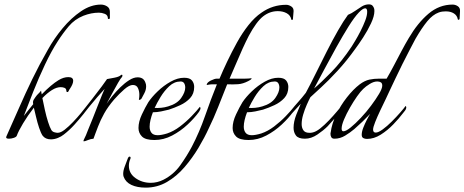

<svg xmlns="http://www.w3.org/2000/svg" viewBox="-20 -633 2126 879"><path d="M213 5Q188 5 175 -12Q167 -24 159 -48Q151 -72 145 -98Q139 -124 135 -140Q107 -104 85.5 -68Q64 -32 57 -12Q55 -6 43.5 -2Q32 2 21 2Q5 2 9 -8Q40 -77 68 -141Q96 -205 127.5 -270Q159 -335 199 -405Q227 -456 266.5 -503.5Q306 -551 351 -581.5Q396 -612 442 -612Q457 -612 470 -604Q483 -596 483 -579V-550Q483 -546 477 -546Q474 -546 474 -548Q474 -564 460 -569.5Q446 -575 433 -575Q398 -575 362 -561Q322 -545 295 -513Q268 -481 245 -445Q215 -399 186 -337.5Q157 -276 132.5 -214Q108 -152 89 -102Q100 -116 111 -130Q122 -144 132 -156Q132 -158 131.5 -160Q131 -162 131 -164Q131 -171 134 -176Q137 -181 142 -188Q149 -198 155 -203.5Q161 -209 168 -218L171 -201Q215 -246 248 -266Q271 -280 293 -280Q315 -280 315 -263Q315 -249 301 -228Q296 -221 295 -218Q294 -215 291 -212Q290 -211 287 -212Q284 -213 284 -215Q284 -227 276 -230.5Q268 -234 258 -234Q239 -234 217.5 -220.5Q196 -207 174 -184Q179 -159 185.5 -129.5Q192 -100 200 -75Q208 -50 215 -38Q220 -30 229 -27.5Q238 -25 244 -25Q258 -25 276.5 -39.5Q295 -54 314.5 -74.5Q334 -95 350.5 -115Q367 -135 376 -147Q380 -142 378 -137Q377 -131 372.5 -124.5Q368 -118 364 -113Q344 -88 321 -62.5Q298 -37 272 -17Q261 -8 245 -1.5Q229 5 213 5Z M364 14Q360 14 364 6Q369 -3 373.5 -14Q378 -25 383 -38Q393 -62 405 -92Q417 -122 428 -150.5Q439 -179 447.5 -199.5Q456 -220 459 -226Q445 -211 425.5 -188.5Q406 -166 389 -145Q372 -124 363 -112Q360 -108 358 -108Q356 -108 356 -113Q356 -121 361 -128Q380 -152 403.5 -182Q427 -212 446 -237.5Q465 -263 470 -271Q481 -273 502.5 -277Q524 -281 532 -288Q535 -291 538 -291Q540 -291 540.5 -287.5Q541 -284 538 -280Q532 -274 520.5 -254Q509 -234 495 -208Q481 -182 468 -158Q478 -173 494.5 -193.5Q511 -214 531 -233.5Q551 -253 571.5 -266Q592 -279 610 -279Q623 -279 632 -273.5Q641 -268 646 -254Q649 -247 649 -238Q649 -221 640.5 -205.5Q632 -190 628 -182Q627 -179 621 -176.5Q615 -174 616 -178Q617 -183 617.5 -188Q618 -193 618 -199Q618 -216 611.5 -230Q605 -244 588 -244Q572 -244 549 -224Q526 -204 503 -178Q474 -144 457 -113.5Q440 -83 429 -54Q423 -38 417 -22.5Q411 -7 408 2Q395 3 382 8.5Q369 14 364 14Z M687 8Q646 8 630 -8Q614 -24 614 -47Q614 -76 629.5 -109Q645 -142 659 -165Q675 -189 702 -215Q729 -241 761 -259Q793 -277 823 -277Q849 -277 859 -264.5Q869 -252 869 -235Q869 -204 850.5 -184Q832 -164 805 -151.5Q778 -139 753 -131Q738 -127 718 -123Q698 -119 680 -119Q673 -101 669 -84Q665 -67 665 -53Q665 -36 673.5 -25Q682 -14 702 -14Q710 -14 721 -16Q732 -18 745 -22Q775 -32 804 -54Q833 -76 857.5 -101.5Q882 -127 895 -144Q898 -141 898 -137Q898 -132 891 -121Q871 -93 839 -63Q807 -33 768 -12.5Q729 8 687 8ZM688 -139Q701 -138 717.5 -139.5Q734 -141 750 -146Q791 -158 809.5 -184.5Q828 -211 828 -232Q828 -244 823 -252Q818 -260 807 -260Q778 -260 755 -238.5Q732 -217 715 -189Q698 -161 688 -139Z M647 226Q608 226 581.5 213.5Q555 201 546 176Q545 173 544.5 170Q544 167 544 163Q544 148 551 129.5Q558 111 566 90Q569 84 573 84Q580 84 577 94Q570 109 570 126Q570 161 600.5 182.5Q631 204 670 204Q700 204 728 190Q775 166 805 124Q835 82 858 39Q893 -28 918.5 -101.5Q944 -175 973 -247H950Q945 -247 939 -246Q933 -245 928 -244L926 -245Q928 -256 945.5 -264.5Q963 -273 973 -273H985Q1000 -309 1020.5 -352Q1041 -395 1065 -438.5Q1089 -482 1117.5 -518Q1146 -554 1177 -575Q1228 -611 1290 -611Q1302 -611 1313.5 -603.5Q1325 -596 1324 -581L1321 -545Q1321 -543 1318 -542Q1315 -541 1314 -543Q1310 -563 1292.5 -572.5Q1275 -582 1252 -582Q1215 -582 1184.5 -558Q1154 -534 1119 -469Q1106 -444 1090.5 -410Q1075 -376 1060 -340Q1045 -304 1031 -273H1103Q1110 -273 1117.5 -273.5Q1125 -274 1132 -275Q1132 -271 1126.5 -267.5Q1121 -264 1117 -262Q1092 -249 1070 -247.5Q1048 -246 1020 -247Q998 -192 978.5 -142.5Q959 -93 936 -46Q917 -4 889 43Q861 90 825 132Q789 174 744.5 200Q700 226 647 226Z M1118 8Q1077 8 1061 -8Q1045 -24 1045 -47Q1045 -76 1060.5 -109Q1076 -142 1090 -165Q1106 -189 1133 -215Q1160 -241 1192 -259Q1224 -277 1254 -277Q1280 -277 1290 -264.5Q1300 -252 1300 -235Q1300 -204 1281.5 -184Q1263 -164 1236 -151.5Q1209 -139 1184 -131Q1169 -127 1149 -123Q1129 -119 1111 -119Q1104 -101 1100 -84Q1096 -67 1096 -53Q1096 -36 1104.5 -25Q1113 -14 1133 -14Q1141 -14 1152 -16Q1163 -18 1176 -22Q1206 -32 1235 -54Q1264 -76 1288.5 -101.5Q1313 -127 1326 -144Q1329 -141 1329 -137Q1329 -132 1322 -121Q1302 -93 1270 -63Q1238 -33 1199 -12.5Q1160 8 1118 8ZM1119 -139Q1132 -138 1148.5 -139.5Q1165 -141 1181 -146Q1222 -158 1240.5 -184.5Q1259 -211 1259 -232Q1259 -244 1254 -252Q1249 -260 1238 -260Q1209 -260 1186 -238.5Q1163 -217 1146 -189Q1129 -161 1119 -139Z M1376 2Q1346 2 1335 -12.5Q1324 -27 1324 -48Q1324 -76 1336.5 -108Q1349 -140 1357 -158Q1344 -144 1332 -131Q1320 -118 1315 -112Q1312 -108 1310 -108Q1308 -108 1308 -113Q1308 -121 1313 -128Q1327 -146 1345 -166Q1363 -186 1380 -208Q1400 -245 1424.5 -294.5Q1449 -344 1475.5 -396.5Q1502 -449 1527.5 -493.5Q1553 -538 1573 -565Q1590 -572 1605.5 -583Q1621 -594 1636.5 -603.5Q1652 -613 1669 -613Q1680 -613 1685.5 -607Q1691 -601 1693 -593Q1694 -590 1694 -582Q1694 -559 1678.5 -526Q1663 -493 1642.5 -461.5Q1622 -430 1607 -410Q1567 -354 1525 -308.5Q1483 -263 1449.5 -232.5Q1416 -202 1401 -188Q1394 -175 1384.5 -153.5Q1375 -132 1368 -108.5Q1361 -85 1361 -65Q1361 -48 1369 -36.5Q1377 -25 1396 -25Q1399 -25 1402 -25Q1405 -25 1409 -26Q1426 -29 1446 -45Q1466 -61 1486 -82Q1506 -103 1522 -122Q1529 -130 1535 -137.5Q1541 -145 1543 -148Q1550 -141 1542.5 -130.5Q1535 -120 1530 -113Q1523 -104 1510 -88.5Q1497 -73 1480 -55Q1461 -36 1433 -17Q1405 2 1376 2ZM1418 -228Q1449 -254 1496.5 -302.5Q1544 -351 1590 -420Q1595 -428 1606.5 -447Q1618 -466 1630.5 -490.5Q1643 -515 1652 -538.5Q1661 -562 1661 -579Q1661 -595 1652 -595Q1641 -595 1623 -576Q1602 -554 1575.5 -511.5Q1549 -469 1520 -417Q1491 -365 1464.5 -315Q1438 -265 1418 -228Z M1660 3Q1650 3 1643 -1Q1636 -5 1636 -16Q1636 -30 1643 -48Q1650 -66 1659 -83.5Q1668 -101 1675 -112Q1640 -75 1602 -42Q1583 -26 1560 -12Q1537 2 1511 2Q1501 2 1497 -4.5Q1493 -11 1493 -20Q1493 -25 1494 -27Q1499 -66 1519 -108Q1539 -150 1568 -187Q1597 -224 1627 -247Q1650 -264 1671 -268.5Q1692 -273 1717 -273H1750Q1766 -300 1783.5 -333.5Q1801 -367 1818.5 -400Q1836 -433 1851 -458Q1892 -528 1941.5 -570Q1991 -612 2052 -612Q2065 -612 2076 -604.5Q2087 -597 2086 -582L2084 -546Q2084 -545 2082 -543.5Q2080 -542 2079 -542Q2078 -542 2076 -544Q2073 -562 2058 -571.5Q2043 -581 2021 -581Q2014 -581 2005.5 -580Q1997 -579 1989 -576Q1961 -566 1936 -535.5Q1911 -505 1882 -455Q1872 -436 1856 -405.5Q1840 -375 1822.5 -340Q1805 -305 1789.5 -272Q1774 -239 1763 -216Q1758 -204 1746 -179.5Q1734 -155 1720.5 -126.5Q1707 -98 1697.5 -74Q1688 -50 1688 -40Q1688 -26 1700 -26Q1712 -26 1732 -40.5Q1752 -55 1773.5 -76.5Q1795 -98 1812.5 -118Q1830 -138 1837 -148Q1840 -145 1840 -141Q1840 -134 1834.5 -127Q1829 -120 1825 -115Q1807 -91 1780.5 -63.5Q1754 -36 1723 -16.5Q1692 3 1660 3ZM1552 -32Q1564 -32 1585.5 -49.5Q1607 -67 1632 -93.5Q1657 -120 1679 -149.5Q1701 -179 1715.5 -203.5Q1730 -228 1730 -241Q1730 -252 1723.5 -256Q1717 -260 1707 -260Q1691 -260 1672.5 -248.5Q1654 -237 1643 -226Q1631 -215 1614.5 -191.5Q1598 -168 1582 -140Q1566 -112 1555 -86Q1544 -60 1544 -44Q1544 -32 1552 -32Z"/></svg>

Font: Italianno
Style: Regular
Weight: 400
Designer: Robert E. Leuschke
Foundry: Robert E. Leuschke
Version: Version 1.100; ttfautohint (v1.8.3)